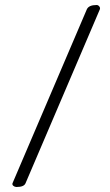

<svg xmlns="http://www.w3.org/2000/svg" viewBox="-20 -685 439 767"><path d="M30 47 327 -648Q335 -665 366 -665Q372 -665 376.5 -659.5Q381 -654 379 -648L82 47Q76 62 46 62Q39 62 33.5 57.5Q28 53 30 47Z"/></svg>

Font: EB Garamond 12 All SC
Style: AllSC
Weight: 400
Version: Version 0.016 ; ttfautohint (v0.97) -l 8 -r 50 -G 200 -x 0 -